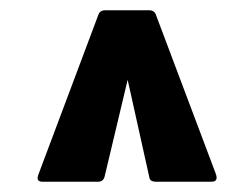

<svg xmlns="http://www.w3.org/2000/svg" viewBox="-20 -703 441 373"><path d="M62 -350Q49 -350 55 -365L171 -674Q174 -683 184 -683H270Q280 -683 283 -674L399 -366Q405 -350 391 -350H283Q271 -350 270 -359L228 -548L183 -359Q180 -350 171 -350Z"/></svg>

Font: Sofia Sans Extra Condensed Black
Style: Italic
Weight: 900
Italic angle: -9°
Version: Version 4.100